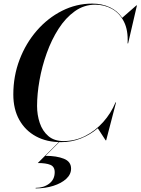

<svg xmlns="http://www.w3.org/2000/svg" viewBox="-20 -780 781 1067"><path d="M190 126 310 6H313L233 86Q294.9 86.1 334.9 102.1Q375 118.1 375 157Q375 189 348.1 213.8Q321.1 238.6 276.3 252.8Q231.5 267 178 267V264Q222.2 264 253.1 240.8Q284 217.5 284 177Q284 146.2 259.9 136.1Q235.8 126 190 126ZM319 10Q239.5 10 179.9 -22.3Q120.2 -54.6 87.1 -114.1Q54 -173.5 54 -255Q54 -357.4 88.8 -448.6Q123.6 -539.8 184.6 -609.9Q245.6 -680 324.9 -720Q404.1 -760 493 -760Q547 -760 590.1 -739.9Q633.2 -719.9 659.2 -681.1L738 -750H741L692 -539H689Q693 -611.5 668.9 -659.2Q644.9 -706.9 602.4 -730.4Q560 -754 509 -754Q446.6 -754 395.6 -717.4Q344.5 -680.9 305.4 -620Q266.4 -559.1 239.8 -484.9Q213.1 -410.6 199.6 -334.1Q186 -257.6 186 -191Q186 -141 201.1 -96.4Q216.1 -51.9 248.6 -23.9Q281 4 333 4Q397 4 453.5 -24.6Q510 -53.1 553.5 -101.8Q597 -150.5 622 -211H625L570 0H567L523.5 -67.2Q482 -31.6 430.1 -10.8Q378.1 10 319 10Z"/></svg>

Font: Bodoni* 72 Medium
Style: Italic
Weight: 500
Italic angle: -13°
Version: Version 1.002; ttfautohint (v0.97) -l 8 -r 50 -G 200 -x 14 -